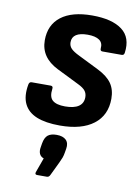

<svg xmlns="http://www.w3.org/2000/svg" viewBox="-85 -562 632 869"><g transform="rotate(10 231.0 -127.0)"><path d="M209.2 12Q143.7 12 102.3 -4.8Q60.9 -21.7 44.1 -56.7Q27.2 -91.7 36.9 -145.7Q39.2 -158.7 49.9 -158.7H137.7Q143.4 -158.7 145.9 -155.4Q148.4 -152.1 147.4 -145.7Q142.1 -108.2 159.7 -92.8Q177.3 -77.3 217.4 -77.3Q258.6 -77.3 279.8 -91.7Q301 -106.2 301 -134.4Q301 -151.3 291.5 -163.4Q282 -175.6 258.4 -186.9L156.4 -237.3Q115.8 -257.6 95.6 -287.3Q75.5 -316.9 75.5 -356.6Q75.5 -427.3 125.3 -465.7Q175.2 -504.1 268 -504.1Q359.6 -504.1 405.8 -469.2Q452 -434.4 442 -363.3Q440.3 -351.6 430.3 -351.6H341.1Q330.8 -351.6 331.4 -363.3Q334.4 -389.5 316.5 -402.1Q298.6 -414.8 262.8 -414.8Q228 -414.8 209.9 -403Q191.8 -391.2 191.8 -368Q191.8 -350.7 203.3 -338.9Q214.8 -327.1 241.1 -314.5L335.3 -267.8Q378.7 -246.1 398.5 -218Q418.3 -189.8 418.3 -147.8Q418.3 -71.7 363.8 -29.9Q309.3 12 209.2 12ZM147 250.4Q135.6 250.4 139.3 238.4L163.6 171.3Q148.9 166 143.6 153.6Q138.2 141.2 141.6 123.2L144.6 104.9Q149.3 78.1 163.1 67Q177 56 203.1 56Q232.2 56 246.5 70Q260.7 84.1 256.3 110.2L253.3 127.9Q251.3 141.2 247.2 152.6Q243 163.9 236.3 177.6L206.9 238.7Q201.9 250.4 192.2 250.4Z"/></g></svg>

Font: Sofia Sans Hairline
Style: Italic
Weight: 1
Italic angle: -9°
Designer: Botio Nikoltchev, Ani Petrova
Foundry: lettersoup
Version: Version 4.102